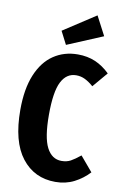

<svg xmlns="http://www.w3.org/2000/svg" viewBox="-103 -1003 690 1078"><g transform="rotate(10 242.0 -464.0)"><path d="M476 -634 403 -548Q378 -570 354.5 -581.5Q331 -593 304 -593Q249 -593 220 -536.5Q191 -480 191 -348Q191 -219 220.5 -162Q250 -105 305 -105Q335 -105 357 -117Q379 -129 411 -155L482 -71Q446 -32 398 -7.5Q350 17 291 17Q171 17 99.5 -75Q28 -167 28 -348Q28 -467 61.5 -548Q95 -629 155 -669.5Q215 -710 293 -710Q348 -710 392.5 -691Q437 -672 476 -634ZM363 -945 420 -836 217 -751 179 -825Z"/></g></svg>

Font: Fira Sans Extra Condensed
Style: Bold
Weight: 700
Width: 1
Designer: Carrois Corporate & Edenspiekermann AG
Foundry: Carrois Corporate GbR & Edenspiekermann AG
Version: Version 4.203